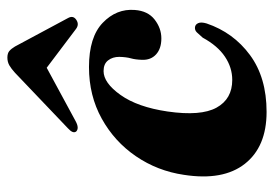

<svg xmlns="http://www.w3.org/2000/svg" viewBox="-131 -599 742 520"><g transform="rotate(-90 240.0 -339.0)"><path d="M307.5 -429.5Q275.5 -429.5 242.8 -383.5Q210 -337.5 198 -256Q185 -166 208.5 -123.5Q232 -81 283.5 -81Q317 -81 346.5 -100.8Q376 -120.5 398 -161Q407 -171.5 412.5 -177Q418 -182.5 425.5 -182Q433.5 -181.5 437.2 -173.5Q441 -165.5 436.5 -150.5Q412 -78 351 -33Q290 12 197 12Q102.5 12 56.2 -47Q10 -106 26.5 -212Q37 -283.5 76.8 -341.8Q116.5 -400 178.8 -434.5Q241 -469 318.5 -469Q399.5 -469 438.2 -431.8Q477 -394.5 473 -345Q470.5 -309.5 447 -291.2Q423.5 -273 396 -273Q368.5 -273 352.8 -287.2Q337 -301.5 338 -325.5Q338.5 -343 342 -355.5Q345.5 -368 346 -387Q346 -405 336.5 -417.2Q327 -429.5 307.5 -429.5ZM171.5 -505Q153 -495 144 -503.5Q137 -512 152.5 -526L303 -669.5Q314 -679.5 323.2 -684.8Q332.5 -690 344 -690Q355.5 -690 361.8 -684.8Q368 -679.5 374 -669.5L451 -526Q459 -512 446.5 -503.5Q433.5 -494.5 420.5 -505L316.5 -583.5Z"/></g></svg>

Font: Fraunces 72pt S000
Style: Bold Italic
Weight: 700
Italic angle: -16°
Version: Version 1.000; ttfautohint (v1.8.3)